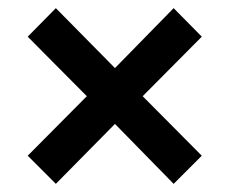

<svg xmlns="http://www.w3.org/2000/svg" viewBox="-20 -565 563 471"><path d="M117 -114 48 -183 193 -329 48 -475 117 -545 262 -398 406 -545 475 -475 330 -329 475 -183 406 -114 262 -261Z"/></svg>

Font: Assistant
Style: Bold
Weight: 700
Designer: Hebrew By Ben Nathan, Latin by Paul Hunt
Version: Version 2.001;PS 002.001;hotconv 1.0.88;makeotf.lib2.5.64775